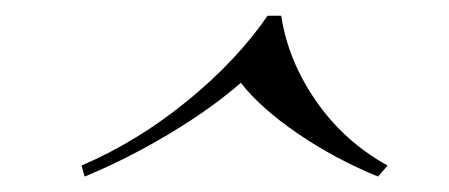

<svg xmlns="http://www.w3.org/2000/svg" viewBox="-20 -548 575 246"><path d="M88.4 -321.8 84.5 -335.9Q156.2 -366.7 219.7 -418.5Q283.2 -470.2 322.8 -527.8H340.3Q349.1 -470.2 385 -418.5Q420.9 -366.7 476.6 -335.9L464.4 -321.8Q410.2 -343.8 362.1 -376.5Q314 -409.2 288.6 -441.9Q250.5 -408.7 196.3 -376.2Q142.1 -343.8 88.4 -321.8Z"/></svg>

Font: TypoPRO Playfair Display SC
Style: Italic
Weight: 400
Italic angle: -14°
Designer: Claus Eggers Sørensen
Foundry: Claus Eggers Sørensen
Version: Version 1.004;PS 001.004;hotconv 1.0.70;makeotf.lib2.5.58329